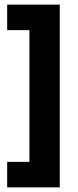

<svg xmlns="http://www.w3.org/2000/svg" viewBox="-20 -722 336 829"><path d="M238 87H11V-23H107V-592H11V-702H238Z"/></svg>

Font: Bricolage Grotesque 10pt Condensed Bricolage Grotesque 10pt Condensed Regular
Style: Bold
Weight: 700
Width: 3
Designer: Mathieu Triay
Foundry: Atelier Triay
Version: Version 1.000; ttfautohint (v1.8.4.7-5d5b);gftools[0.9.32]